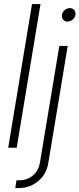

<svg xmlns="http://www.w3.org/2000/svg" viewBox="-20 -748 402 972"><path d="M185.1 -727.5 64.5 0H21.5L142.1 -727.5ZM280.3 -515.6H322.8L224.6 76.7Q215.3 134.3 172.9 169.2Q130.4 204.1 75.2 204.1H57.1L63.5 164.6H79.1Q116.7 164.6 146 140.9Q175.3 117.2 182.6 72.8ZM321.8 -638.7Q307.6 -638.7 299.6 -648.7Q291.5 -658.7 293.5 -672.9Q295.9 -687 307.6 -697Q319.3 -707 333.5 -707Q347.7 -707 356 -697Q364.3 -687 361.8 -672.9Q359.9 -658.7 347.9 -648.7Q335.9 -638.7 321.8 -638.7Z"/></svg>

Font: Inter Display ExtraLight
Style: Italic
Weight: 200
Italic angle: -9.39999°
Designer: Rasmus Andersson
Foundry: rsms
Version: Version 4.000;git-a52131595